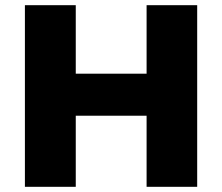

<svg xmlns="http://www.w3.org/2000/svg" viewBox="-20 -720 856 740"><path d="M272 -436V-700H76V0H272V-274H545V0H740V-700H545V-436Z"/></svg>

Font: Montserrat-Alt1 ExtBd
Style: Regular
Weight: 800
Designer: Differentunic
Foundry: Differentunic
Version: Version 7.222